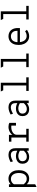

<svg xmlns="http://www.w3.org/2000/svg" viewBox="1981 -2744 965 4968"><g transform="rotate(-90 2464.0 -259.5)"><path d="M110 203V-511H180V-465Q205 -487.5 237 -505.2Q269 -523 323 -523Q392.5 -523 442.2 -489.8Q492 -456.5 518.5 -396.5Q545 -336.5 545 -256Q545 -170.5 517 -110.8Q489 -51 439.8 -19.5Q390.5 12 327 12Q268 12 235 -7.2Q202 -26.5 180 -52V168ZM319 -51Q392 -51 432 -104Q472 -157 472 -256Q472 -349 430.8 -404.5Q389.5 -460 315 -460Q271.5 -460 236.2 -439.2Q201 -418.5 180 -381V-130Q206.5 -96.5 239.5 -73.8Q272.5 -51 319 -51Z M892 12Q838.5 12 798 -7.2Q757.5 -26.5 734.8 -65Q712 -103.5 712 -161Q712 -220 739.2 -257.2Q766.5 -294.5 810.2 -312.2Q854 -330 904 -330Q941 -330 975.8 -322.2Q1010.5 -314.5 1048 -294V-337Q1048 -388.5 1032 -415.5Q1016 -442.5 990.2 -452.2Q964.5 -462 936 -462Q895.5 -462 850.2 -444.2Q805 -426.5 774 -407L754 -467Q786.5 -486.5 837 -504.8Q887.5 -523 943 -523Q970.5 -523 1000 -515.5Q1029.5 -508 1055.2 -488.8Q1081 -469.5 1097 -435Q1113 -400.5 1113 -346V0H1048V-50Q1017.5 -22.5 977.8 -5.2Q938 12 892 12ZM899 -49Q950 -49 987.5 -74.2Q1025 -99.5 1048 -128V-227Q1023.5 -243.5 986 -256.2Q948.5 -269 911 -269Q857 -269 817 -242.8Q777 -216.5 777 -161Q777 -111 808.8 -80Q840.5 -49 899 -49Z M1283 0V-63H1389V-448H1283V-511H1458V-396L1452 -410Q1470 -445.5 1505 -470.8Q1540 -496 1581.8 -509.5Q1623.5 -523 1662 -523Q1701 -523 1728 -516.5Q1755 -510 1770 -500V-329H1699V-479L1716 -444Q1704 -448 1689.5 -449.5Q1675 -451 1657 -451Q1610.5 -451 1565.5 -434.8Q1520.5 -418.5 1491.2 -386.5Q1462 -354.5 1462 -307V-63H1615V0Z M2124 12Q2070.5 12 2030 -7.2Q1989.5 -26.5 1966.8 -65Q1944 -103.5 1944 -161Q1944 -220 1971.2 -257.2Q1998.5 -294.5 2042.2 -312.2Q2086 -330 2136 -330Q2173 -330 2207.8 -322.2Q2242.5 -314.5 2280 -294V-337Q2280 -388.5 2264 -415.5Q2248 -442.5 2222.2 -452.2Q2196.5 -462 2168 -462Q2127.5 -462 2082.2 -444.2Q2037 -426.5 2006 -407L1986 -467Q2018.5 -486.5 2069 -504.8Q2119.5 -523 2175 -523Q2202.5 -523 2232 -515.5Q2261.5 -508 2287.2 -488.8Q2313 -469.5 2329 -435Q2345 -400.5 2345 -346V0H2280V-50Q2249.5 -22.5 2209.8 -5.2Q2170 12 2124 12ZM2131 -49Q2182 -49 2219.5 -74.2Q2257 -99.5 2280 -128V-227Q2255.5 -243.5 2218 -256.2Q2180.5 -269 2143 -269Q2089 -269 2049 -242.8Q2009 -216.5 2009 -161Q2009 -111 2040.8 -80Q2072.5 -49 2131 -49Z M2737 0V-688L2807 -722V0ZM2596 0V-63H2948V0ZM2612 -659 2581 -722H2807L2770 -659Z M3353 0V-688L3423 -722V0ZM3212 0V-63H3564V0ZM3228 -659 3197 -722H3423L3386 -659Z M4014 12Q3941.5 12 3890.2 -25Q3839 -62 3812 -123Q3785 -184 3785 -256Q3785 -341 3813.5 -400.8Q3842 -460.5 3893.5 -491.8Q3945 -523 4014 -523Q4070.5 -523 4118 -497Q4165.5 -471 4194.2 -416.5Q4223 -362 4223 -276Q4223 -268 4222.8 -255.8Q4222.5 -243.5 4221 -227H3841V-290H4152Q4152 -358.5 4129.5 -395.2Q4107 -432 4074.8 -446Q4042.5 -460 4014 -460Q3934 -460 3895.5 -409Q3857 -358 3857 -273Q3857 -170.5 3899.5 -111.8Q3942 -53 4017 -53Q4046.5 -53 4077.5 -62.2Q4108.5 -71.5 4139 -93L4177 -46Q4145.5 -21.5 4103 -4.8Q4060.5 12 4014 12Z M4585 0V-688L4655 -722V0ZM4444 0V-63H4796V0ZM4460 -659 4429 -722H4655L4618 -659Z"/></g></svg>

Font: Overpass Mono Light
Style: Regular
Weight: 300
Monospace: yes
Designer: Delve Withrington, Dave Bailey
Foundry: Delve Fonts LLC
Version: Version 4.000